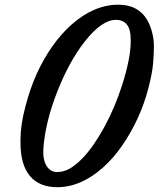

<svg xmlns="http://www.w3.org/2000/svg" viewBox="-20 -779 665 804"><path d="M220.2 4.9Q144.5 4.9 105.2 -42.2Q65.9 -89.4 65.9 -180.2Q65.9 -180.2 65.9 -196.3Q65.9 -255.4 86.2 -332.5Q106.4 -409.7 134 -470.5Q161.6 -531.2 198.5 -584Q235.4 -636.7 279.3 -675.8Q374 -759.3 475.1 -759.3Q582 -759.3 613.8 -654.8Q624.5 -619.6 624.5 -587.9Q624.5 -556.2 621.3 -515.4Q618.2 -474.6 601.1 -408.9Q584 -343.3 556.2 -283Q528.3 -222.7 491.9 -169.9Q455.6 -117.2 412.1 -78.1Q318.8 4.9 220.2 4.9ZM527.3 -614.3Q527.3 -695.8 465.3 -695.8Q406.7 -695.8 335.9 -606.4Q270 -522.5 220.7 -397.5Q169.4 -267.6 161.6 -156.7Q158.7 -110.8 174.8 -84.7Q190.9 -58.6 219 -58.6Q247.1 -58.6 272 -73Q296.9 -87.4 322 -112.8Q347.2 -138.2 371.1 -172.6Q395 -207 417 -247.3Q439 -287.6 457.8 -332Q476.6 -376.5 491.2 -421.9Q527.3 -535.6 527.3 -604.5Z"/></svg>

Font: Courgette
Style: Regular
Weight: 400
Designer: Karolina Lach
Foundry: Sorkin Type Co.
Version: Version 1.002